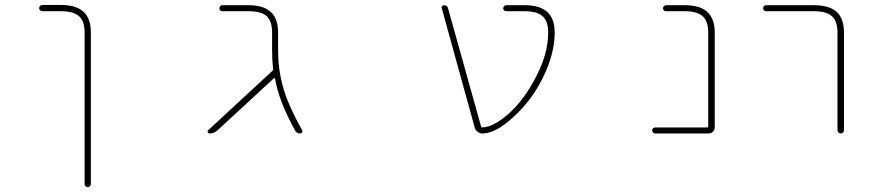

<svg xmlns="http://www.w3.org/2000/svg" viewBox="-20 -565 3540 779"><path d="M323.2 181.6V-433.6Q323.2 -479.5 299.8 -500Q277.3 -519.5 226.6 -519.5H151.4Q146.5 -519.5 142.6 -523.4Q138.7 -527.3 138.7 -532.2Q138.7 -537.1 142.6 -541Q146.5 -544.9 151.4 -544.9H226.6Q288.1 -544.9 318.4 -517.6Q348.6 -490.2 348.6 -433.6V181.6Q348.6 186.5 344.7 190.4Q340.8 194.3 335.4 194.3Q330.1 194.3 326.7 190.4Q323.2 186.5 323.2 181.6Z M1198.2 -23.4Q1183.6 -23.4 1176.8 -36.1Q1111.3 -156.2 1096.7 -242.2L1095.7 -246.1Q1094.7 -251 1091.8 -248L862.3 -36.1Q848.6 -23.4 830.1 -23.4Q825.2 -23.4 823.2 -28.3Q822.3 -30.3 822.3 -32.2Q822.3 -34.2 824.2 -36.1L1085.9 -278.3Q1088.9 -281.2 1087.9 -286.1Q1084 -319.3 1084 -358.4V-432.6Q1084 -479.5 1062 -499.5Q1040 -519.5 988.3 -519.5H882.8Q877 -519.5 873.5 -522.9Q870.1 -526.4 870.1 -531.2Q870.1 -536.1 873.5 -540Q877 -543.9 882.8 -543.9H988.3Q1048.8 -543.9 1078.6 -516.6Q1108.4 -489.3 1108.4 -432.6V-358.4Q1108.4 -279.3 1130.9 -203.1Q1151.4 -133.8 1206.1 -36.1Q1207 -34.2 1207 -32.2Q1207 -30.3 1205.1 -27.3Q1203.1 -23.4 1198.2 -23.4Z M1937.5 -23.4Q1937.5 -23.4 1936.5 -23.4Q1926.8 -23.4 1918 -30.3Q1909.2 -36.1 1906.2 -46.9L1772.5 -531.2Q1770.5 -536.1 1773.4 -540Q1776.4 -543.9 1781.2 -543.9Q1794.9 -543.9 1797.9 -531.2L1931.6 -52.7Q1932.6 -47.9 1936.5 -47.9Q1983.4 -49.8 2045.9 -105.5Q2108.4 -162.1 2156.2 -255.9Q2204.1 -348.6 2204.1 -432.6Q2204.1 -479.5 2181.6 -499Q2159.2 -519.5 2108.4 -519.5H2034.2Q2029.3 -519.5 2025.4 -522.9Q2021.5 -526.4 2021.5 -531.2Q2021.5 -536.1 2025.4 -540Q2029.3 -543.9 2034.2 -543.9H2108.4Q2169.9 -543.9 2200.2 -516.6Q2230.5 -489.3 2230.5 -432.6Q2230.5 -364.3 2200.2 -289.1Q2169.9 -214.8 2125 -157.2Q2080.1 -99.6 2028.3 -61.5Q1979.5 -24.4 1937.5 -23.4Z M2638.7 -23.4Q2632.8 -23.4 2629.4 -27.3Q2626 -31.2 2626 -36.1Q2626 -41 2629.4 -44.4Q2632.8 -47.9 2638.7 -47.9H2848.6Q2853.5 -47.9 2853.5 -52.7V-432.6Q2853.5 -479.5 2831.1 -499Q2808.6 -519.5 2757.8 -519.5H2682.6Q2677.7 -519.5 2673.8 -522.9Q2669.9 -526.4 2669.9 -531.2Q2669.9 -536.1 2673.8 -540Q2677.7 -543.9 2682.6 -543.9H2757.8Q2820.3 -543.9 2849.6 -516.6Q2879.9 -489.3 2879.9 -432.6V-47.9Q2879.9 -38.1 2872.6 -30.8Q2865.2 -23.4 2855.5 -23.4Z M3377.9 -37.1V-432.6Q3377.9 -479.5 3355.5 -499Q3334 -519.5 3282.2 -519.5H3087.9Q3083 -519.5 3079.6 -522.9Q3076.2 -526.4 3076.2 -531.2Q3076.2 -536.1 3079.6 -540Q3083 -543.9 3087.9 -543.9H3282.2Q3344.7 -543.9 3375 -516.6Q3404.3 -489.3 3404.3 -432.6V-37.1Q3404.3 -31.2 3400.4 -27.3Q3396.5 -23.4 3391.1 -23.4Q3385.7 -23.4 3381.8 -27.3Q3377.9 -31.2 3377.9 -37.1Z"/></svg>

Font: Rounded-L Mgen+ 2m thin
Style: Regular
Weight: 100
Designer: [Source Han Sans]
Ryoko NISHIZUKA  (kana & ideographs); Paul D. Hunt (Latin, Greek & Cyrillic); Wenlong ZHANG  (bopomofo
Version: Version 1.059.20150602